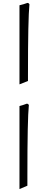

<svg xmlns="http://www.w3.org/2000/svg" viewBox="-20 -876 324 1311"><path d="M171 -364V-323L113 -300V-840Q143 -847 167 -856Q176 -856 181 -847Q171 -749 171 -364ZM167 324V392L113 415V-152Q134 -157 163 -168Q172 -168 177 -159Q167 -61 167 324Z"/></svg>

Font: Rosarivo
Style: Regular
Weight: 400
Designer: Pablo Ugerman
Foundry: Pablo Ugerman
Version: Version 1.003